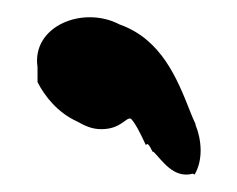

<svg xmlns="http://www.w3.org/2000/svg" viewBox="-20 -132 272 220"><path d="M23 -38C31 -22 46 -3 68 7C77 12 85 16 96 16C119 16 124 2 130 4C135 9 141 21 147 34L149 33C152 35 153 39 155 42H156C166 52 179 73 201 67L203 68C213 51 211 28 204 11V10C202 6 200 1 198 -4C183 -42 165 -87 117 -104C75 -126 16 -102 23 -55Z"/></svg>

Font: Vapor
Style: Bd
Weight: 700
Foundry: Cannot Into Space Fonts
Version: Version 0.179